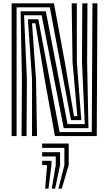

<svg xmlns="http://www.w3.org/2000/svg" viewBox="-20 -820 657 1157"><path d="M50 0V-800H305L370.2 -447.8L426 -120H446L417 -447L412 -800H443V-447L470 -96H408L280 -776H80V0ZM110 0 112 -343.2 104 -752H256L387 -72H491L474 -447L476 -800H507L505 -447L513 -48H364L231 -728H125L142 -343.2L140 0ZM173 0V-343.2L148 -704H211L339 -24H533L537 -800H567L563 0H311L248.5 -346.2L193 -680H173L197 -343.2L203 0ZM332 317 368 175V71H234V45H394V175L352 317ZM292 317 316 175V123H234V97H342V175L312 317ZM252 317 264 175H234V149H290V175L272 317Z"/></svg>

Font: Big Shoulders Inline Text Black
Style: Regular
Weight: 900
Designer: Patric King
Foundry: XO Type Co
Version: Version 1.000